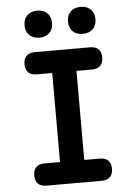

<svg xmlns="http://www.w3.org/2000/svg" viewBox="-62 -1000 724 1046"><g transform="rotate(-5 300.0 -477.0)"><path d="M418.7 -806.5Q384.1 -806.5 363.8 -826.3Q343.5 -846.2 343.5 -880Q343.5 -914.2 363.8 -934.2Q384.1 -954.1 418.7 -954.1Q453.3 -954.1 473.6 -934.2Q493.9 -914.2 493.9 -880Q493.9 -846.2 473.6 -826.3Q453.3 -806.5 418.7 -806.5ZM181.3 -806.5Q146.7 -806.5 126.4 -826.3Q106.1 -846.2 106.1 -880Q106.1 -914.2 126.4 -934.2Q146.7 -954.1 181.3 -954.1Q215.9 -954.1 236.2 -934.2Q256.5 -914.2 256.5 -880Q256.5 -846.2 236.2 -826.3Q215.9 -806.5 181.3 -806.5ZM366.3 -121.5H451.4Q481.2 -121.5 496.9 -106.2Q512.5 -90.9 512.5 -61.1Q512.5 -31.3 496.9 -15.7Q481.2 0 451.4 0H148.6Q118.8 0 103.1 -15.7Q87.5 -31.3 87.5 -61.1Q87.5 -90.9 103.1 -106.2Q118.8 -121.5 148.6 -121.5H233.7V-608.5H148.6Q118.8 -608.5 103.1 -624.1Q87.5 -639.8 87.5 -669.6Q87.5 -699.4 103.1 -714.7Q118.8 -730 148.6 -730H451.4Q481.2 -730 496.9 -714.7Q512.5 -699.4 512.5 -669.6Q512.5 -639.8 496.9 -624.1Q481.2 -608.5 451.4 -608.5H366.3Z"/></g></svg>

Font: Maple Mono
Style: Regular
Weight: 400
Monospace: yes
Designer: subframe7536
Version: Version 7.300